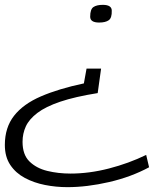

<svg xmlns="http://www.w3.org/2000/svg" viewBox="-20 -556 695 792"><path d="M397 -273 383 -172Q289 -157 228.5 -136.5Q168 -116 134 -90Q100 -64 86.5 -34.5Q73 -5 73 29Q73 82 101.5 110Q130 138 175 149Q220 160 271 160Q348 160 429.5 139Q511 118 583 83L595 134Q521 174 430 195Q339 216 258 216Q211 216 165.5 207Q120 198 82.5 178Q45 158 22.5 124.5Q0 91 0 42Q0 -30 38 -78.5Q76 -127 149 -158.5Q222 -190 326 -212L337 -273ZM441 -512Q442 -482 428.5 -472.5Q415 -463 389 -463Q352 -463 352 -487Q352 -518 365.5 -527Q379 -536 404 -536Q441 -536 441 -512Z"/></svg>

Font: Georama ExtraExtended Light
Style: Italic
Weight: 300
Width: 8
Italic angle: -9°
Designer: Jean-Baptiste Levee
Foundry: Production Type
Version: Version 1.000